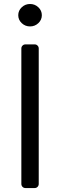

<svg xmlns="http://www.w3.org/2000/svg" viewBox="-20 -952 304 972"><path d="M88.1 -21V-706.7Q88.1 -715.2 94.1 -721.2Q100.1 -727.3 109 -727.3H155.5Q164.1 -727.3 170.1 -721.2Q176.1 -715.2 176.1 -706.7V-21Q176.1 -12.1 170.1 -6Q164.1 0 155.5 0H109Q100.1 0 94.1 -6Q88.1 -12.1 88.1 -21ZM72.4 -875Q72.4 -898.4 90 -915.1Q107.6 -931.8 132.1 -931.8Q156.6 -931.8 174.2 -915.1Q191.8 -898.4 191.8 -875Q191.8 -851.6 174.2 -834.9Q156.6 -818.2 132.1 -818.2Q107.6 -818.2 90 -834.9Q72.4 -851.6 72.4 -875Z"/></svg>

Font: DeltaSans
Style: Regular
Weight: 400
Designer: Rasmus Andersson
Foundry: rsms
Version: Version 3.012